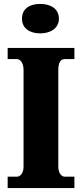

<svg xmlns="http://www.w3.org/2000/svg" viewBox="-20 -958 416 978"><path d="M185 -788C236 -788 280 -813 280 -863C280 -915 236 -938 185 -938C132 -938 92 -915 92 -863C92 -813 132 -788 185 -788ZM19 0H359V-58H310C293 -58 277 -76 277 -110V-600C277 -641 289 -657 310 -657H359V-714H19V-657H66C81 -657 100 -641 100 -601V-109C100 -73 81 -58 66 -58H19Z"/></svg>

Font: Noto Serif Khmer Condensed Black
Style: Regular
Weight: 900
Width: 3
Designer: Danh Hong and the Monotype Design Team
Foundry: Monotype Imaging Inc.
Version: Version 2.004